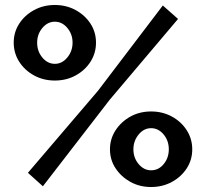

<svg xmlns="http://www.w3.org/2000/svg" viewBox="-20 -740 826 770"><path d="M200 -417Q154 -417 116.5 -437.5Q79 -458 57 -492.5Q35 -527 35 -569Q35 -611 57 -645Q79 -679 116.5 -699.5Q154 -720 200 -720Q246 -720 283.5 -699.5Q321 -679 343 -645Q365 -611 365 -569Q365 -527 343 -492.5Q321 -458 283.5 -437.5Q246 -417 200 -417ZM92 -47 373 -376 633 -718 694 -664 420 -340 152 7ZM200 -484Q229 -484 250 -509.5Q271 -535 271 -569Q271 -603 250 -628Q229 -653 200 -653Q171 -653 150 -628Q129 -603 129 -569Q129 -534 150 -509Q171 -484 200 -484ZM586 10Q540 10 503 -10.5Q466 -31 443.5 -65Q421 -99 421 -141Q421 -183 443.5 -217.5Q466 -252 503 -272.5Q540 -293 586 -293Q632 -293 669.5 -272.5Q707 -252 729 -217.5Q751 -183 751 -141Q751 -99 729 -65Q707 -31 669.5 -10.5Q632 10 586 10ZM586 -57Q616 -57 636.5 -82Q657 -107 657 -141Q657 -176 636 -201Q615 -226 586 -226Q557 -226 536 -200.5Q515 -175 515 -141Q515 -107 536 -82Q557 -57 586 -57Z"/></svg>

Font: Raleway
Style: Bold
Weight: 700
Designer: Matt McInerney, Pablo Impallari, Rodrigo Fuenzalida
Foundry: Matt McInerney, Pablo Impallari, Rodrigo Fuenzalida
Version: Version 4.026